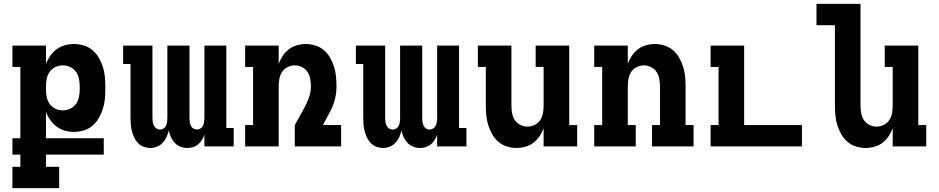

<svg xmlns="http://www.w3.org/2000/svg" viewBox="-20 -755 4840 990"><path d="M285 215H44V105H85V42H44V-42H85V-410H44V-520H217V-425Q225 -447 239 -467Q253 -487 272 -501Q291 -515 314 -521.5Q337 -528 361 -528Q387 -528 412 -520.5Q437 -513 456.5 -496.5Q476 -480 489 -458Q502 -436 510 -411.5Q518 -387 520.5 -361.5Q523 -336 523 -310V-293Q523 -268 520.5 -242.5Q518 -217 510 -192.5Q502 -168 489 -145.5Q476 -123 456.5 -106.5Q437 -90 412 -82.5Q387 -75 361 -75Q337 -75 314 -81.5Q291 -88 272 -102.5Q253 -117 239 -136.5Q225 -156 217 -178V-42H515V42H217V105H285ZM304 -186Q324 -186 342 -194.5Q360 -203 371.5 -219Q383 -235 387 -254.5Q391 -274 391 -293V-310Q391 -330 387 -349.5Q383 -369 371.5 -385Q360 -401 342 -409.5Q324 -418 304 -418Q284 -418 266 -409.5Q248 -401 236.5 -385Q225 -369 221 -349.5Q217 -330 217 -310V-293Q217 -274 221 -254.5Q225 -235 236.5 -219Q248 -203 266 -194.5Q284 -186 304 -186Z M946 8Q928 8 911 1.5Q894 -5 881.5 -18Q869 -31 861.5 -47.5Q854 -64 850 -82Q846 -64 838.5 -48Q831 -32 819 -19Q807 -6 790 1Q773 8 755 8Q738 8 721.5 2Q705 -4 692.5 -16.5Q680 -29 672.5 -45Q665 -61 660.5 -77.5Q656 -94 654.5 -111.5Q653 -129 653 -146V-425H615V-520H766V-146Q766 -136 767.5 -126Q769 -116 773.5 -107Q778 -98 786.5 -92.5Q795 -87 805 -87Q815 -87 823.5 -92.5Q832 -98 836 -107Q840 -116 841.5 -126Q843 -136 843 -146V-520H957V-146Q957 -136 958.5 -126Q960 -116 964 -107Q968 -98 976.5 -92.5Q985 -87 995 -87Q1005 -87 1013.5 -92.5Q1022 -98 1026.5 -107Q1031 -116 1032.5 -126Q1034 -136 1034 -146V-520H1147V-95H1185V0H1034V-60Q1029 -46 1021 -33Q1013 -20 1001.5 -10.5Q990 -1 975.5 3.5Q961 8 946 8Z M1244 0V-110H1285V-410H1244V-520H1417V-426Q1425 -448 1438 -467.5Q1451 -487 1469.5 -501Q1488 -515 1511 -521.5Q1534 -528 1557 -528Q1582 -528 1607 -520Q1632 -512 1651 -495.5Q1670 -479 1682.5 -457Q1695 -435 1702.5 -410.5Q1710 -386 1712.5 -360.5Q1715 -335 1715 -310Q1715 -287 1711.5 -265Q1708 -243 1700.5 -221.5Q1693 -200 1682.5 -180Q1672 -160 1661 -140L1645 -110H1739V0H1500V-110L1546 -193Q1561 -220 1572 -249.5Q1583 -279 1583 -310Q1583 -329 1579.5 -348.5Q1576 -368 1565.5 -384Q1555 -400 1537 -409Q1519 -418 1500 -418Q1481 -418 1463 -409Q1445 -400 1434.5 -384Q1424 -368 1420.5 -348.5Q1417 -329 1417 -310V0Z M2146 8Q2128 8 2111 1.5Q2094 -5 2081.5 -18Q2069 -31 2061.5 -47.5Q2054 -64 2050 -82Q2046 -64 2038.5 -48Q2031 -32 2019 -19Q2007 -6 1990 1Q1973 8 1955 8Q1938 8 1921.5 2Q1905 -4 1892.5 -16.5Q1880 -29 1872.5 -45Q1865 -61 1860.5 -77.5Q1856 -94 1854.5 -111.5Q1853 -129 1853 -146V-425H1815V-520H1966V-146Q1966 -136 1967.5 -126Q1969 -116 1973.5 -107Q1978 -98 1986.5 -92.5Q1995 -87 2005 -87Q2015 -87 2023.5 -92.5Q2032 -98 2036 -107Q2040 -116 2041.5 -126Q2043 -136 2043 -146V-520H2157V-146Q2157 -136 2158.5 -126Q2160 -116 2164 -107Q2168 -98 2176.5 -92.5Q2185 -87 2195 -87Q2205 -87 2213.5 -92.5Q2222 -98 2226.5 -107Q2231 -116 2232.5 -126Q2234 -136 2234 -146V-520H2347V-95H2385V0H2234V-60Q2229 -46 2221 -33Q2213 -20 2201.5 -10.5Q2190 -1 2175.5 3.5Q2161 8 2146 8Z M2643 8Q2618 8 2593 0Q2568 -8 2549 -24.5Q2530 -41 2517.5 -63.5Q2505 -86 2497.5 -110Q2490 -134 2487.5 -159.5Q2485 -185 2485 -210V-410H2444V-520H2617V-210Q2617 -191 2620.5 -171.5Q2624 -152 2634.5 -136Q2645 -120 2663 -111Q2681 -102 2700 -102Q2719 -102 2737 -111Q2755 -120 2765.5 -136Q2776 -152 2779.5 -171.5Q2783 -191 2783 -210V-410H2742V-520H2915V-110H2956V0H2783V-94Q2775 -72 2762 -52.5Q2749 -33 2730.5 -19Q2712 -5 2689 1.5Q2666 8 2643 8Z M3044 0V-110H3085V-410H3044V-520H3217V-426Q3225 -448 3238 -467.5Q3251 -487 3269.5 -501Q3288 -515 3311 -521.5Q3334 -528 3357 -528Q3382 -528 3407 -520Q3432 -512 3451 -495.5Q3470 -479 3482.5 -456.5Q3495 -434 3502.5 -410Q3510 -386 3512.5 -360.5Q3515 -335 3515 -310V-110H3556V0H3342V-110H3383V-310Q3383 -329 3379.5 -348.5Q3376 -368 3365.5 -384Q3355 -400 3337 -409Q3319 -418 3300 -418Q3281 -418 3263 -409Q3245 -400 3234.5 -384Q3224 -368 3220.5 -348.5Q3217 -329 3217 -310V-110H3258V0Z M3644 0V-110H3685V-410H3644V-520H3817V-110H4115V0Z M4443 8Q4418 8 4393 0Q4368 -8 4349 -24.5Q4330 -41 4317.5 -63.5Q4305 -86 4297.5 -110Q4290 -134 4287.5 -159.5Q4285 -185 4285 -210V-625H4190V-735H4417V-210Q4417 -191 4420.5 -171.5Q4424 -152 4434.5 -136Q4445 -120 4463 -111Q4481 -102 4500 -102Q4519 -102 4537 -111Q4555 -120 4565.5 -136Q4576 -152 4579.5 -171.5Q4583 -191 4583 -210V-410H4542V-520H4715V-110H4756V0H4583V-94Q4575 -72 4562 -52.5Q4549 -33 4530.5 -19Q4512 -5 4489 1.5Q4466 8 4443 8Z"/></svg>

Font: Iosevka HT Extrabold Extended
Style: Regular
Weight: 800
Width: 7
Monospace: yes
Designer: Belleve Invis
Foundry: Belleve Invis
Version: Version 32.3.0; ttfautohint (v1.8.4)